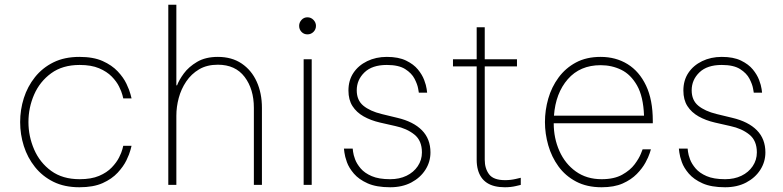

<svg xmlns="http://www.w3.org/2000/svg" viewBox="-20 -780 3304 810"><path d="M315 10Q252 10 205.5 -13Q159 -36 127.5 -75.5Q96 -115 80.5 -164Q65 -213 65 -265Q65 -317 80.5 -366Q96 -415 127.5 -454.5Q159 -494 205.5 -517Q252 -540 315 -540Q374 -540 413 -522.5Q452 -505 476.5 -479Q501 -453 513.5 -426.5Q526 -400 530.5 -382.5Q535 -365 535 -365H500Q500 -365 496.5 -379Q493 -393 482.5 -414.5Q472 -436 451.5 -457Q431 -478 398 -492Q365 -506 316 -506Q244 -506 196 -471Q148 -436 124 -381Q100 -326 100 -265Q100 -205 124 -149.5Q148 -94 196 -59Q244 -24 316 -24Q365 -24 398 -38Q431 -52 451.5 -73.5Q472 -95 482.5 -116Q493 -137 496.5 -151Q500 -165 500 -165H535Q535 -165 530.5 -147.5Q526 -130 513.5 -104Q501 -78 476.5 -51.5Q452 -25 413 -7.5Q374 10 315 10Z M724 0H690V-760H724V-420H727Q735 -442 755.5 -470Q776 -498 811.5 -519Q847 -540 899 -540Q958 -540 999.5 -512Q1041 -484 1063 -435.5Q1085 -387 1085 -325V0H1051V-325Q1051 -404 1012 -455.5Q973 -507 899 -507Q853 -507 820 -487.5Q787 -468 765.5 -436Q744 -404 734 -366.5Q724 -329 724 -292Z M1295 0H1261V-530H1295ZM1277 -635Q1262 -635 1252 -645.5Q1242 -656 1242 -671Q1242 -685 1252 -696Q1262 -707 1277 -707Q1292 -707 1302.5 -696Q1313 -685 1313 -671Q1313 -656 1302.5 -645.5Q1292 -635 1277 -635Z M1626 10Q1568 10 1531 -6.5Q1494 -23 1473 -47.5Q1452 -72 1443.5 -96Q1435 -120 1433 -136.5Q1431 -153 1431 -153H1468Q1468 -153 1469.5 -140Q1471 -127 1478 -108Q1485 -89 1501.5 -69.5Q1518 -50 1548 -37Q1578 -24 1626 -24Q1665 -24 1695 -38.5Q1725 -53 1742.5 -79Q1760 -105 1760 -137Q1760 -187 1728 -212.5Q1696 -238 1649 -248L1583 -263Q1544 -272 1514 -289Q1484 -306 1467 -332.5Q1450 -359 1450 -398Q1450 -441 1471 -472.5Q1492 -504 1529 -522Q1566 -540 1612 -540Q1661 -540 1693 -524.5Q1725 -509 1743 -487Q1761 -465 1769.5 -442.5Q1778 -420 1780 -404.5Q1782 -389 1782 -389H1747Q1747 -389 1744 -406.5Q1741 -424 1729 -447.5Q1717 -471 1689.5 -488.5Q1662 -506 1612 -506Q1550 -506 1517.5 -474.5Q1485 -443 1485 -399Q1485 -357 1513 -334Q1541 -311 1590 -299L1656 -283Q1724 -267 1760 -230.5Q1796 -194 1796 -137Q1796 -97 1774.5 -63.5Q1753 -30 1715 -10Q1677 10 1626 10Z M2110 10Q2087 10 2068 5.5Q2049 1 2034.5 -8.5Q2020 -18 2010.5 -32Q2001 -46 1996 -64.5Q1991 -83 1991 -106V-665H2025V-106Q2025 -69 2043.5 -44.5Q2062 -20 2111 -20Q2134 -20 2155.5 -25Q2177 -30 2177 -30V0Q2177 0 2156 5Q2135 10 2110 10ZM2161 -500H1891V-530H2161Z M2518 10Q2456 10 2410.5 -14Q2365 -38 2336 -78Q2307 -118 2293 -167Q2279 -216 2279 -265Q2279 -315 2293 -364Q2307 -413 2336.5 -453Q2366 -493 2410 -516.5Q2454 -540 2514 -540Q2578 -540 2627.5 -509.5Q2677 -479 2705.5 -419Q2734 -359 2734 -270V-260H2316Q2316 -197 2340 -143Q2364 -89 2409.5 -56.5Q2455 -24 2518 -24Q2571 -24 2605 -43Q2639 -62 2657.5 -87Q2676 -112 2683.5 -131Q2691 -150 2691 -150H2726Q2726 -150 2721 -134Q2716 -118 2703 -94Q2690 -70 2666.5 -46Q2643 -22 2607 -6Q2571 10 2518 10ZM2317 -292H2697Q2694 -373 2667.5 -419.5Q2641 -466 2601 -485.5Q2561 -505 2514 -505Q2427 -505 2375.5 -446Q2324 -387 2317 -292Z M3039 10Q2981 10 2944 -6.5Q2907 -23 2886 -47.5Q2865 -72 2856.5 -96Q2848 -120 2846 -136.5Q2844 -153 2844 -153H2881Q2881 -153 2882.5 -140Q2884 -127 2891 -108Q2898 -89 2914.5 -69.5Q2931 -50 2961 -37Q2991 -24 3039 -24Q3078 -24 3108 -38.5Q3138 -53 3155.5 -79Q3173 -105 3173 -137Q3173 -187 3141 -212.5Q3109 -238 3062 -248L2996 -263Q2957 -272 2927 -289Q2897 -306 2880 -332.5Q2863 -359 2863 -398Q2863 -441 2884 -472.5Q2905 -504 2942 -522Q2979 -540 3025 -540Q3074 -540 3106 -524.5Q3138 -509 3156 -487Q3174 -465 3182.5 -442.5Q3191 -420 3193 -404.5Q3195 -389 3195 -389H3160Q3160 -389 3157 -406.5Q3154 -424 3142 -447.5Q3130 -471 3102.5 -488.5Q3075 -506 3025 -506Q2963 -506 2930.5 -474.5Q2898 -443 2898 -399Q2898 -357 2926 -334Q2954 -311 3003 -299L3069 -283Q3137 -267 3173 -230.5Q3209 -194 3209 -137Q3209 -97 3187.5 -63.5Q3166 -30 3128 -10Q3090 10 3039 10Z"/></svg>

Font: Be Vietnam Pro Variable Thin
Style: Regular
Weight: 100
Designer: Lam Bao, Tony Le, Vietanh Nguyen
Foundry: Yellow Type Foundry
Version: Version 1.002